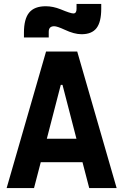

<svg xmlns="http://www.w3.org/2000/svg" viewBox="-20 -955 626 975"><path d="M13.7 0 213.9 -693.4H372.1L572.3 0H433.1L398.9 -131.3H187L152.8 0ZM217.8 -250.5H368.2L297.4 -523.9H288.6ZM101.6 -764.6V-789.1Q101.6 -858.9 128.2 -891.1Q154.8 -923.3 212.4 -923.3Q249 -923.3 288.1 -907.7Q338.4 -886.7 352.5 -886.7Q368.7 -886.7 368.7 -909.7V-935.1H494.1V-910.6Q494.1 -843.3 470.2 -812.3Q446.3 -781.2 394 -781.2Q356.9 -781.2 308.1 -804.2Q270 -821.8 255.4 -821.8Q227.5 -821.8 227.5 -793.9V-764.6Z"/></svg>

Font: Cascadia Code NF
Style: Bold
Weight: 700
Monospace: yes
Designer: Aaron Bell
Foundry: Saja Typeworks
Version: Version 2404.023; ttfautohint (v1.8.4)